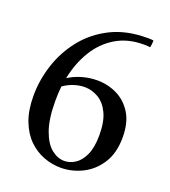

<svg xmlns="http://www.w3.org/2000/svg" viewBox="-138 -844 846 957"><g transform="rotate(20 285.5 -366.0)"><path d="M293 12Q248 12 203.5 -4.5Q159 -21 123 -56Q87 -91 65.5 -146.5Q44 -202 44 -280Q44 -362 70.5 -444Q97 -526 151 -594Q205 -662 286.5 -703Q368 -744 478 -744Q482 -744 492 -744Q502 -744 512 -742Q512 -722 508 -705Q503 -706 494.5 -706.5Q486 -707 472 -707Q389 -707 326.5 -669.5Q264 -632 224 -566.5Q184 -501 167 -417Q200 -438 239 -449Q278 -460 318 -460Q373 -460 422 -436.5Q471 -413 502 -363.5Q533 -314 533 -236Q533 -153 498 -98Q463 -43 408 -15.5Q353 12 293 12ZM159 -370Q155 -333 155 -293Q155 -197 176 -138Q197 -79 230 -52.5Q263 -26 299 -26Q328 -26 356 -44Q384 -62 402 -102Q420 -142 420 -207Q420 -278 399 -322Q378 -366 343.5 -386.5Q309 -407 270 -407Q244 -407 215 -398Q186 -389 159 -370Z"/></g></svg>

Font: Tiro Tamil
Style: Regular
Weight: 400
Designer: Tamil: Fernando Mello & Fiona Ross. Latin: John Hudson.
Foundry: Tiro Typeworks Ltd.
Version: Version 1.52